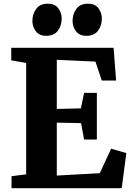

<svg xmlns="http://www.w3.org/2000/svg" viewBox="-20 -996 698 1016"><path d="M118.5 -73.5V-663L39.5 -676.5V-743H581L594.5 -570H518.5L485 -670L280.5 -679.5V-419.5L408 -422.5L425 -504.5H492.5V-257.5H425L409 -344.5L280.5 -347V-67L508 -79.5L568 -209L648.5 -186L624 0H41V-63.5ZM224 -806.5Q188 -806.5 169.8 -830.5Q151.5 -854.5 151.5 -884.5Q151.5 -922 171.8 -949.2Q192 -976.5 233 -976.5H234Q270 -976.5 288.2 -952.5Q306.5 -928.5 306.5 -898Q306.5 -860.5 286.2 -833.5Q266 -806.5 225 -806.5ZM436.5 -806.5Q400.5 -806.5 382.2 -830.5Q364 -854.5 364 -884.5Q364 -922 384.2 -949.2Q404.5 -976.5 445.5 -976.5H446.5Q483 -976.5 501 -952.5Q519 -928.5 519 -898Q519 -860.5 498.8 -833.5Q478.5 -806.5 437.5 -806.5Z"/></svg>

Font: Merriweather ExtraBold
Style: Regular
Weight: 800
Version: Version 2.100